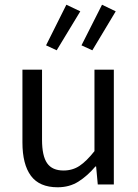

<svg xmlns="http://www.w3.org/2000/svg" viewBox="-20 -781 584 813"><path d="M224 12Q147 12 111 -36.5Q75 -85 75 -178V-486H158V-189Q158 -121 179.5 -90Q201 -59 249 -59Q287 -59 316.5 -78.5Q346 -98 380 -141V-486H462V0H394L387 -76H384Q350 -36 312 -12Q274 12 224 12ZM220 -568 175 -589 261 -761 320 -733ZM371 -568 325 -589 412 -761 470 -733Z"/></svg>

Font: .
Style: 
Weight: 400
Designer: Paul D. Hunt, Dalton Maag
Foundry: Dalton Maag Ltd
Version: Version 1.200